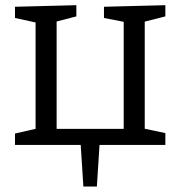

<svg xmlns="http://www.w3.org/2000/svg" viewBox="-20 -551 686 730"><path d="M297 158.3 286 -13.7 301.7 0H37V-43.3L132.3 -65L115.3 -39V-486.7L136.3 -461L37 -482.7V-525.3L270.3 -531.3V-488.7L176.3 -464.3L195.3 -488.3V-37L173.3 -61H473L450.3 -37V-486.7L464.3 -465.3L375.3 -482.7V-525.3L608.7 -531.3V-488.7L512.7 -464.3L530.3 -488.3V-39L513.3 -65L608.7 -45V0H343.7L359.3 -13.7L348.3 158.3Z"/></svg>

Font: Bitter Thin
Style: Regular
Weight: 100
Designer: Sol Matas, and Bitter project Authors
Foundry: Sol Matas
Version: Version 2.002